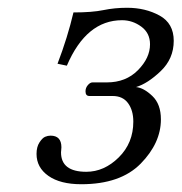

<svg xmlns="http://www.w3.org/2000/svg" viewBox="-20 -462 467 494"><path d="M138 -83Q138 -80 137.5 -76Q137 -72 137 -70Q137 -20 202 -20Q248 -20 285.5 -57Q323 -94 323 -149Q323 -178 309.5 -196.5Q296 -215 270 -215H210Q200 -215 200 -227Q200 -236 206 -243Q212 -250 218 -250H255Q304 -250 335 -281.5Q366 -313 366 -348Q366 -377 343.5 -393.5Q321 -410 294 -410Q202 -410 152 -293L128 -298Q154 -366 169 -430Q217 -430 246 -436Q275 -442 307 -442Q354 -442 390.5 -422Q427 -402 427 -357Q427 -311 393.5 -279Q360 -247 330 -238Q350 -236 372 -215Q394 -194 394 -155Q394 -94 342 -41Q290 12 189 12Q135 12 104.5 -9.5Q74 -31 74 -66Q74 -84 81.5 -95.5Q89 -107 96 -110Q103 -113 110 -113Q138 -113 138 -83Z"/></svg>

Font: Linux Libertine O
Style: Italic
Weight: 400
Italic angle: -12°
Designer: Philipp H. Poll
Foundry: Philipp H. Poll
Version: Version 5.1.6